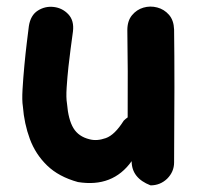

<svg xmlns="http://www.w3.org/2000/svg" viewBox="-20 -549 601 579"><path d="M434 10Q463 10 484 -10Q505 -31 505 -59Q507 -312 505 -460Q504 -488 489.5 -504.5Q475 -521 454 -526.5Q433 -532 412.5 -526Q392 -520 378 -503Q364 -486 364 -458Q366 -342 365 -195Q359 -191 353 -185Q326 -142 299 -132.5Q272 -123 250 -129Q217 -137 201.5 -162.5Q186 -188 182 -237Q179 -254 181 -285Q183 -316 186.5 -348.5Q190 -381 193 -402L200 -454Q204 -487 186 -506Q168 -525 142 -528Q116 -531 94 -517Q72 -503 67 -470Q65 -454 61 -421.5Q57 -389 53.5 -351.5Q50 -314 48 -280Q46 -246 49 -228Q53 -176 70 -130Q87 -84 122 -50Q157 -16 215 0Q320 17 377 -63Q377 -12 434 10Z"/></svg>

Font: Balsamiq Sans
Style: Bold
Weight: 700
Designer: Michael Angeles
Foundry: Balsamiq SRL
Version: Version 1.020; ttfautohint (v1.8.4.7-5d5b);gftools[0.9.26]